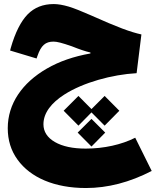

<svg xmlns="http://www.w3.org/2000/svg" viewBox="-20 -610 775 956"><path d="M247.6 -589.8C194.3 -589.8 151.4 -572.8 117.7 -538.6C84 -503.9 55.7 -448.2 33.7 -371.6L30.3 -358.4L162.1 -318.8L166.5 -331.5C184.6 -383.8 206.1 -402.8 246.6 -402.8C264.2 -402.8 288.6 -396.5 337.9 -379.4C375.5 -364.3 406.2 -354 430.2 -348.6V-343.8C347.2 -329.1 274.9 -304.2 213.4 -268.6C89.8 -197.3 18.6 -92.8 18.6 28.3C18.6 87.9 34.7 140.1 67.4 185.1C131.8 274.4 251.5 326.2 407.7 326.2C516.6 326.2 625.5 297.9 735.4 241.2L653.3 75.7C585 110.4 497.1 129.9 406.7 129.9C342.8 129.9 291.5 119.1 253.4 97.2C215.3 75.2 196.3 45.4 196.3 8.8C196.3 -48.3 236.3 -98.1 300.3 -139.2C395 -199.7 538.1 -238.8 660.2 -245.6L684.1 -438.5C628.9 -450.7 566.9 -473.6 432.6 -533.7C387.2 -553.7 350.6 -568.4 322.3 -577.1C293.9 -585.4 269 -589.8 247.6 -589.8ZM370.6 15.6 435.5 -50.3 501 15.6 574.2 -58.6 501 -132.3 435.5 -66.9 370.6 -132.3 296.9 -58.6ZM435.5 119.6 503.9 50.3 435.5 -18.1 366.7 50.3Z"/></svg>

Font: Estedad Black
Style: Regular
Weight: 900
Designer: Amin Abedi
Version: Version 7.3